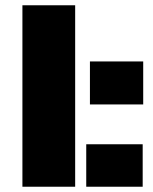

<svg xmlns="http://www.w3.org/2000/svg" viewBox="-20 -708 581 728"><path d="M65 -688H265V0H65ZM307 -161H521V0H307ZM321 -475H523V-312H321Z"/></svg>

Font: Saira Stencil One
Style: Regular
Weight: 400
Designer: Hector Gatti with collaboration of the Omnibus-Type team
Foundry: Omnibus-Type
Version: Version 1.004